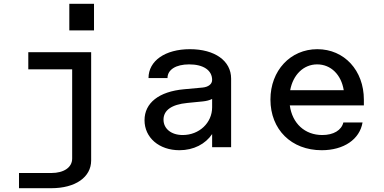

<svg xmlns="http://www.w3.org/2000/svg" viewBox="-20 -775 2020 1011"><path d="M80 216H250C377 216 460 158 460 70V-500H129V-410H360V60C360 106 317 136 250 136H80ZM345 -615H475V-755H345Z M1097 -354C1097 -332 1077 -317 1047 -314L949 -305C817 -293 741 -233 741 -142C741 -50 818 16 925 16C1000 16 1062 -17 1097 -69V0H1197V-361C1197 -455 1111 -516 980 -516C850 -516 762 -455 762 -364H862C862 -408 906 -436 976 -436C1051 -436 1097 -405 1097 -354ZM841 -145C841 -194 883 -225 967 -233L1048 -241C1067 -243 1083 -247 1097 -254V-210C1097 -128 1029 -64 942 -64C882 -64 841 -97 841 -145Z M1674 16C1790 16 1874 -41 1889 -130H1788C1778 -89 1736 -64 1677 -64C1585 -64 1519 -125 1506 -220H1896V-250C1896 -404 1793 -516 1651 -516C1509 -516 1404 -403 1404 -251C1404 -93 1514 16 1674 16ZM1508 -300C1523 -381 1578 -436 1650 -436C1723 -436 1777 -381 1790 -300Z"/></svg>

Font: Uncut Plan8
Style: Regular
Weight: 400
Designer: Kasper Nordkvist
Foundry: UNCUT.wtf
Version: Version 1.002;Glyphs 3.1.2 (3151)